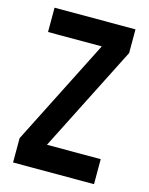

<svg xmlns="http://www.w3.org/2000/svg" viewBox="-106 -751 634 819"><g transform="rotate(15 211.0 -342.0)"><path d="M32.2 0V-107.4L269.5 -576.2H32.2V-683.6H389.6V-579.1L152.3 -110.4H389.6V0Z"/></g></svg>

Font: Post No Bills Jaffna
Style: Bold
Weight: 700
Designer: Kosala Senevirathne, Siva Puranthara, Lasantha Premarathna, Tharique Azeez
Foundry: Mooniak
Version: Version 1.220 ; ttfautohint (v1.6)